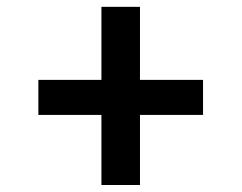

<svg xmlns="http://www.w3.org/2000/svg" viewBox="-20 -578 690 548"><path d="M89.5 -350H269.5V-558.5H379.5V-350H559.5V-250H379.5V-50H269.5V-250H89.5Z"/></svg>

Font: B612 Mono
Style: Bold
Weight: 700
Version: Version 1.005